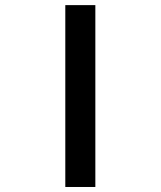

<svg xmlns="http://www.w3.org/2000/svg" viewBox="-20 -745 640 765"><path d="M240.2 0V-724.6H359.9V0Z"/></svg>

Font: Liberation Mono
Style: Bold
Weight: 700
Monospace: yes
Designer: Steve Matteson
Foundry: Ascender Corporation
Version: Version 2.1.5